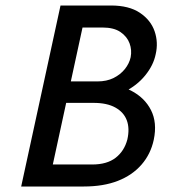

<svg xmlns="http://www.w3.org/2000/svg" viewBox="-20 -678 630 698"><path d="M57 0 200 -658H383Q449 -658 488.5 -631.5Q528 -605 542 -564.5Q556 -524 546 -481Q538 -441 508 -404Q478 -367 431.5 -344Q385 -321 327 -321L339 -374Q407 -374 456.5 -348.5Q506 -323 529 -277.5Q552 -232 539 -170Q528 -118 494.5 -79.5Q461 -41 408.5 -20.5Q356 0 285 0ZM172 -80H315Q369 -80 400.5 -104.5Q432 -129 443 -171Q452 -211 441 -240.5Q430 -270 399.5 -287Q369 -304 320 -304H186L204 -382H334Q368 -382 393 -394.5Q418 -407 434 -427Q450 -447 455 -470Q460 -496 451 -520.5Q442 -545 418 -561.5Q394 -578 352 -578H280Z"/></svg>

Font: Ysabeau Infant SemiBold
Style: Italic
Weight: 600
Italic angle: -12°
Designer: Christian Thalmann (Catharsis Fonts)
Version: Version 2.002; featfreeze: ss01,ss02,lnum